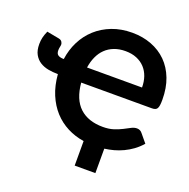

<svg xmlns="http://www.w3.org/2000/svg" viewBox="-154 -884 1181 1199"><g transform="rotate(20 437.0 -284.5)"><path d="M697 -435.5Q697 -474 685.8 -506.8Q674.5 -539.5 652.5 -563.2Q630.5 -587 598 -600.5Q565.5 -614 523.5 -614Q481.5 -614 448.5 -601.2Q415.5 -588.5 391.5 -565.2Q367.5 -542 352.5 -509Q337.5 -476 331.5 -435.5ZM329.5 -334.5Q339 -226 395.8 -173.2Q452.5 -120.5 550.5 -120.5Q591 -120.5 621.5 -130.5Q652 -140.5 675.8 -152.8Q699.5 -165 718.5 -175Q737.5 -185 755.5 -185Q767 -185 776 -180.2Q785 -175.5 790.5 -168L836.5 -112.5Q812 -84.5 784.5 -64.5Q757 -44.5 727.2 -30.5Q697.5 -16.5 667 -8.2Q636.5 0 606 4V166.5H468.5V3.5Q409 -5.5 358 -31.8Q307 -58 268.2 -100.5Q229.5 -143 205 -201.5Q180.5 -260 174.5 -334.5H173Q140.5 -334.5 109.8 -340.2Q79 -346 54.8 -361.2Q30.5 -376.5 15.8 -403Q1 -429.5 1 -471.5Q1 -494 5.8 -514.8Q10.5 -535.5 22 -561L102 -546Q118.5 -543 124.8 -533.2Q131 -523.5 131 -515.5Q131 -507.5 128.5 -497.5Q126 -487.5 126 -475Q126 -452.5 139.2 -444Q152.5 -435.5 176 -435.5H177Q185.5 -499 213.2 -554Q241 -609 285.5 -649.5Q330 -690 390.2 -713.2Q450.5 -736.5 524 -736.5Q593.5 -736.5 652 -714.2Q710.5 -692 753 -649.8Q795.5 -607.5 819 -546.2Q842.5 -485 842.5 -407Q842.5 -385 840.5 -371Q838.5 -357 833.8 -349Q829 -341 820.5 -337.8Q812 -334.5 799 -334.5Z"/></g></svg>

Font: Lato 2
Style: Regular
Weight: 800
Designer: Lukasz Dziedzic with Adam Twardoch and Botio Nikoltchev
Foundry: tyPoland Lukasz Dziedzic
Version: Version 2.015; 2015-08-06; http://www.latofonts.com/